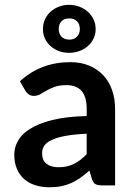

<svg xmlns="http://www.w3.org/2000/svg" viewBox="-20 -786 564 814"><path d="M468 0H412.5Q395 0 385 -5.2Q375 -10.5 370 -26.5L359 -63Q339.5 -45.5 320.8 -32.2Q302 -19 282 -10Q262 -1 239.5 3.5Q217 8 189.5 8Q157 8 129.5 -0.8Q102 -9.5 82.2 -27Q62.5 -44.5 51.5 -70.5Q40.5 -96.5 40.5 -131Q40.5 -160 55.8 -188.2Q71 -216.5 106.5 -239.2Q142 -262 201 -277Q260 -292 347.5 -294V-324Q347.5 -375.5 326 -400.2Q304.5 -425 262.5 -425Q232.5 -425 212.5 -418Q192.5 -411 177.8 -402.2Q163 -393.5 150.5 -386.5Q138 -379.5 123 -379.5Q110.5 -379.5 101.5 -386Q92.5 -392.5 87 -402L64.5 -441.5Q153 -522.5 278 -522.5Q323 -522.5 358.2 -507.8Q393.5 -493 418 -466.8Q442.5 -440.5 455.2 -404Q468 -367.5 468 -324ZM228 -77Q247 -77 263 -80.5Q279 -84 293.2 -91Q307.5 -98 320.8 -108.2Q334 -118.5 347.5 -132.5V-219Q293.5 -216.5 257.2 -209.8Q221 -203 199 -192.5Q177 -182 167.8 -168Q158.5 -154 158.5 -137.5Q158.5 -105 177.8 -91Q197 -77 228 -77ZM162 -662.5Q162 -685.5 171 -704.5Q180 -723.5 195.2 -737Q210.5 -750.5 230.5 -758Q250.5 -765.5 272.5 -765.5Q295 -765.5 315.5 -758Q336 -750.5 351.5 -737Q367 -723.5 376.2 -704.5Q385.5 -685.5 385.5 -662.5Q385.5 -640 376.2 -621.5Q367 -603 351.5 -589.8Q336 -576.5 315.5 -569.2Q295 -562 272.5 -562Q250.5 -562 230.5 -569.2Q210.5 -576.5 195.2 -589.8Q180 -603 171 -621.5Q162 -640 162 -662.5ZM229 -662.5Q229 -643.5 240.5 -630.8Q252 -618 274.5 -618Q294.5 -618 306.5 -630.8Q318.5 -643.5 318.5 -662.5Q318.5 -683.5 306.5 -695.8Q294.5 -708 274.5 -708Q252 -708 240.5 -695.8Q229 -683.5 229 -662.5Z"/></svg>

Font: Lato TR
Style: Bold
Weight: 700
Designer: Lukasz Dziedzic
Foundry: tyPoland Lukasz Dziedzic
Version: Version 1.104 2013